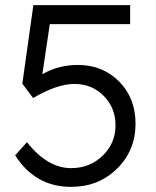

<svg xmlns="http://www.w3.org/2000/svg" viewBox="-20 -720 608 748"><path d="M257 8Q117 8 39 -115L85 -166Q165 -65 257 -65Q330 -65 380 -113.5Q430 -162 430 -232Q430 -300 384 -346.5Q338 -393 270 -393Q202 -393 109 -338L67 -394L110 -700H487V-626H174L145 -431Q208 -467 283 -467Q380 -467 444 -402.5Q508 -338 508 -238Q508 -134 436 -63Q364 8 257 8Z"/></svg>

Font: Easer Grotesk Light
Style: Regular
Weight: 300
Designer: Boardeaser, Bonnie Shaver-Troup, Thomas Jockin
Foundry: Lexend
Version: Version 1.008;Glyphs 3.1.2 (3151)